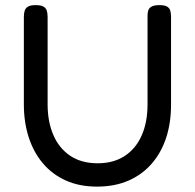

<svg xmlns="http://www.w3.org/2000/svg" viewBox="-20 -708 753 742"><path d="M354.8 13.2Q287.8 13.2 235.1 -10.1Q182.5 -33.5 146.1 -76.4Q109.8 -119.2 91 -177.4Q72.2 -235.5 72.2 -305V-642.8Q72.2 -656.8 75.5 -666.9Q78.8 -677 88.4 -682.6Q98 -688.2 117.8 -688.2Q138.2 -688.2 147.9 -682.6Q157.5 -677 160.8 -666.9Q164 -656.8 164 -641.8V-305Q164 -238.2 185.9 -186.9Q207.8 -135.5 251 -106.2Q294.2 -77 357.8 -77Q418.2 -77 461.2 -104.8Q504.2 -132.5 527.2 -183.8Q550.2 -235 550.2 -306V-648.5Q550.2 -660.8 553.6 -669.4Q557 -678 567 -683.1Q577 -688.2 596.5 -688.2Q616.2 -688.2 625.8 -682.5Q635.2 -676.8 638.1 -666.6Q641 -656.5 641 -641.8V-303Q641 -233.2 622.1 -175.6Q603.2 -118 566.4 -75.6Q529.5 -33.2 476.4 -10Q423.2 13.2 354.8 13.2Z"/></svg>

Font: Fredoka Light
Style: Regular
Weight: 300
Designer: Ben Nathan
Foundry: Milena B. Brandão, Ben Nathan
Version: Version 2.001